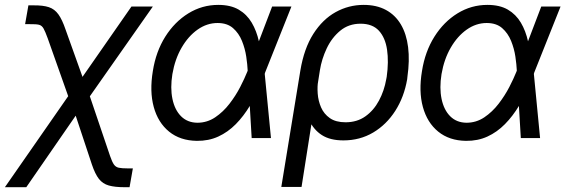

<svg xmlns="http://www.w3.org/2000/svg" viewBox="-52 -573 2347 797"><path d="M-31.7 204.1 265.1 -222.7H304.2L404.8 74.2Q413.1 98.6 420.7 109.6Q428.2 120.6 441.2 123.3Q454.1 126 478 126H499.5L485.8 204.1H465.3Q424.8 204.1 399.7 197Q374.5 189.9 358.6 169.7Q342.8 149.4 329.6 110.4L262.2 -92.8L57.1 204.1ZM239.7 -149.4 146 -414.1Q135.7 -442.4 128.7 -454.8Q121.6 -467.3 109.9 -470.2Q98.1 -473.1 72.8 -472.7H52.2L65.9 -550.8H86.4Q127 -551.3 150.9 -543.2Q174.8 -535.2 190.4 -513.4Q206.1 -491.7 220.2 -450.2L290.5 -253.9L493.7 -545.9H582.5L304.2 -149.4Z M765.1 11.7Q695.8 10.7 649.9 -26.6Q604 -64 586.2 -128.9Q568.4 -193.8 582.5 -278.3Q595.2 -358.9 634 -420.7Q672.9 -482.4 730 -517.6Q787.1 -552.7 854 -552.7Q905.3 -552.7 939 -533Q972.7 -513.2 992.9 -479Q1013.2 -444.8 1022.9 -400.4L1057.1 -403.3L1046.4 -271.5L1072.8 0H992.7L976.1 -280.3Q975.1 -304.7 970.2 -337.9Q965.3 -371.1 952.4 -403.1Q939.5 -435.1 915.3 -456.3Q891.1 -477.5 851.1 -477.5Q807.1 -477.5 768.3 -450.2Q729.5 -422.9 701.9 -375.2Q674.3 -327.6 663.6 -265.6Q654.3 -208 663.8 -162.4Q673.3 -116.7 699.7 -90.3Q726.1 -64 767.1 -63.5Q807.6 -63.5 841.1 -85.9Q874.5 -108.4 900.6 -142.3Q926.8 -176.3 945.1 -211.9Q963.4 -247.6 974.1 -274.4L1077.6 -545.9H1157.7L1048.3 -271.5L1013.2 -137.7L985.8 -134.8Q959.5 -90.8 926.8 -57.6Q894 -24.4 854 -6.1Q814 12.2 765.1 11.7Z M1115.7 203.1 1194.8 -280.3Q1210 -371.6 1248.5 -432.1Q1287.1 -492.7 1341.3 -522.7Q1395.5 -552.7 1457.5 -552.7Q1511.2 -552.7 1550 -531.7Q1588.9 -510.7 1612.1 -471.4Q1635.3 -432.1 1642.1 -377Q1648.9 -321.8 1639.2 -253.9L1638.2 -244.1Q1625.5 -170.4 1588.9 -113Q1552.2 -55.7 1497.1 -22.9Q1441.9 9.8 1373.5 9.8Q1318.4 9.8 1284.2 -12.2Q1250 -34.2 1231 -74.7Q1211.9 -115.2 1201.7 -170.9L1269 -240.2Q1264.6 -214.8 1266.8 -184.6Q1269 -154.3 1280.8 -127.2Q1292.5 -100.1 1317.1 -82.8Q1341.8 -65.4 1382.3 -65.4Q1430.2 -65.4 1464.8 -90.1Q1499.5 -114.7 1521.2 -155.5Q1543 -196.3 1551.3 -244.1L1553.2 -253.9Q1562 -316.9 1554.7 -366.7Q1547.4 -416.5 1520.8 -445.6Q1494.1 -474.6 1444.8 -474.6Q1395.5 -474.6 1360.4 -445.6Q1325.2 -416.5 1304.2 -372.1Q1283.2 -327.6 1275.9 -281.2L1199.7 203.1Z M1882.3 11.7Q1813 10.7 1767.1 -26.6Q1721.2 -64 1703.4 -128.9Q1685.5 -193.8 1699.7 -278.3Q1712.4 -358.9 1751.2 -420.7Q1790 -482.4 1847.2 -517.6Q1904.3 -552.7 1971.2 -552.7Q2022.5 -552.7 2056.2 -533Q2089.8 -513.2 2110.1 -479Q2130.4 -444.8 2140.1 -400.4L2174.3 -403.3L2163.6 -271.5L2189.9 0H2109.9L2093.3 -280.3Q2092.3 -304.7 2087.4 -337.9Q2082.5 -371.1 2069.6 -403.1Q2056.6 -435.1 2032.5 -456.3Q2008.3 -477.5 1968.3 -477.5Q1924.3 -477.5 1885.5 -450.2Q1846.7 -422.9 1819.1 -375.2Q1791.5 -327.6 1780.8 -265.6Q1771.5 -208 1781 -162.4Q1790.5 -116.7 1816.9 -90.3Q1843.3 -64 1884.3 -63.5Q1924.8 -63.5 1958.3 -85.9Q1991.7 -108.4 2017.8 -142.3Q2043.9 -176.3 2062.3 -211.9Q2080.6 -247.6 2091.3 -274.4L2194.8 -545.9H2274.9L2165.5 -271.5L2130.4 -137.7L2103 -134.8Q2076.7 -90.8 2043.9 -57.6Q2011.2 -24.4 1971.2 -6.1Q1931.2 12.2 1882.3 11.7Z"/></svg>

Font: Inter Tight
Style: Italic
Weight: 400
Italic angle: -9.39999°
Designer: Rasmus Andersson
Foundry: rsms
Version: Version 3.002